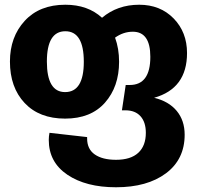

<svg xmlns="http://www.w3.org/2000/svg" viewBox="-20 -568 842 811"><path d="M631 -155Q693 -140 726.5 -99.5Q760 -59 760 1Q760 105 681 164Q602 223 470 223Q343 223 264.5 170Q186 117 186 23Q186 8 189 -7L348 11V17Q348 62 380.5 84.5Q413 107 470 107Q532 107 564 77.5Q596 48 596 -7Q596 -52 573.5 -77Q551 -102 510 -102H495L511 -209H528Q615 -209 615 -328Q615 -434 541 -434Q501 -434 466 -409Q483 -363 483 -307Q483 -202 423.5 -134.5Q364 -67 255 -67Q146 -67 84 -133Q22 -199 22 -308Q22 -412 84.5 -480Q147 -548 256 -548Q351 -548 411 -493Q476 -548 568 -548Q657 -548 713.5 -490Q770 -432 770 -344Q770 -194 631 -155ZM255 -179Q334 -179 334 -307Q334 -436 256 -436Q178 -436 178 -308Q178 -179 255 -179Z"/></svg>

Font: FiraGO
Style: Bold
Weight: 700
Designer: bBox Type
Foundry: bBox Type GmbH
Version: Version 1.001;PS 001.001;hotconv 1.0.88;makeotf.lib2.5.64775